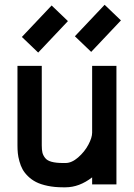

<svg xmlns="http://www.w3.org/2000/svg" viewBox="-20 -778 565 810"><path d="M156.2 -164.6Q156.2 -146 158.9 -134.5Q161.6 -123 170.2 -111.8Q178.7 -100.6 197.5 -95.5Q216.3 -90.3 246.1 -90.3H256.3Q282.7 -90.3 309.8 -114Q336.9 -137.7 352.8 -167.5Q368.7 -197.3 368.7 -218.3V-500H471.2V0H368.7V-29.8Q314.5 12.2 256.3 12.2H246.1Q210.4 12.2 181.2 6.1Q151.9 0 132.3 -10Q112.8 -20 97.9 -34.7Q83 -49.3 75 -64.2Q66.9 -79.1 61.8 -97.9Q56.6 -116.7 55.2 -131.8Q53.7 -147 53.7 -164.6V-500H156.2ZM364.7 -559.1 295.9 -625 421.4 -757.8 490.2 -691.9ZM141.1 -556.2 72.3 -622.1 197.8 -754.9 266.6 -689Z"/></svg>

Font: Anka/Coder Condensed
Style: Bold
Weight: 700
Width: 4
Monospace: yes
Version: Version 001.100